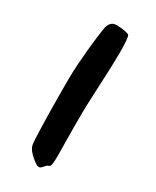

<svg xmlns="http://www.w3.org/2000/svg" viewBox="-125 -467 420 517"><g transform="rotate(30 85.0 -208.0)"><path d="M119.1 -418.9Q121.6 -416.5 122.8 -402.8Q124 -389.2 124 -367.2Q124 -352.5 123.5 -335.4Q123 -318.4 122.3 -300.3Q121.6 -282.2 120.6 -263.9Q119.6 -245.6 119.1 -229Q117.7 -201.7 117.4 -178.5Q117.2 -155.3 117.2 -133.8Q117.2 -105.5 117.7 -82Q118.2 -58.6 118.2 -43Q118.2 -25.9 116.9 -16.8Q115.7 -7.8 111.8 -6.8Q107.4 -5.9 104.5 -2.7Q101.6 0.5 99.1 3.4Q96.7 6.3 93.5 8.5Q90.3 10.7 85.9 9.8Q83.5 9.3 77.6 5.4Q71.8 1.5 65.2 -4.2Q58.6 -9.8 52.7 -17.1Q46.9 -24.4 44.9 -32.2Q43.9 -36.1 43.2 -47.9Q42.5 -59.6 42 -76.2Q41.5 -92.8 41 -113Q40.5 -133.3 40.3 -154.1Q40 -174.8 40 -194.8Q40 -214.8 40 -231Q40 -255.9 41.7 -281.7Q43.5 -307.6 45.7 -330.1Q47.9 -352.5 50 -369.4Q52.2 -386.2 53.2 -393.1Q53.7 -397.5 54.9 -403.1Q56.2 -408.7 58.8 -413.8Q61.5 -418.9 66.4 -422.4Q71.3 -425.8 80.1 -425.8Q92.3 -425.8 104.5 -423.6Q116.7 -421.4 119.1 -418.9Z"/></g></svg>

Font: Oregano
Style: Regular
Weight: 400
Version: Version 1.000